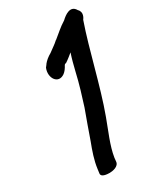

<svg xmlns="http://www.w3.org/2000/svg" viewBox="-200 -814 816 957"><g transform="rotate(-30 208.0 -335.0)"><path d="M124 -547C103 -496 139 -444 183 -475C195 -484 203 -495 212 -512L216 -516C216 -516 220 -517 222 -517C239 -528 253 -540 268 -552C247 -490 236 -424 217 -363L191 -279C173 -228 151 -171 133 -117C117 -75 100 -28 94 20L91 43C88 63 121 66 137 66C152 66 192 61 193 31L195 12C205 -52 236 -119 260 -185C315 -334 353 -515 404 -661C408 -666 428 -694 405 -716C382 -757 341 -726 320 -706C287 -686 264 -663 237 -642H236C214 -622 210 -622 180 -599C162 -589 146 -576 135 -562L134 -560Z"/></g></svg>

Font: Stray Cat
Style: ExBlkCnObl
Weight: 1000
Version: Version 1.0